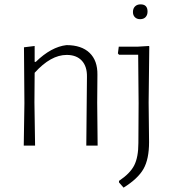

<svg xmlns="http://www.w3.org/2000/svg" viewBox="-20 -668 793 881"><path d="M625 -648Q657 -648 657 -615Q657 -599 648 -589.5Q639 -580 623 -580Q608 -580 599 -589Q590 -598 590 -613Q590 -629 599.5 -638.5Q609 -648 625 -648ZM139 -457V-384H144Q215 -453 285 -461Q354 -461 391 -425.5Q428 -390 427 -325L426 -197L428 0H376L379 -315Q380 -363 355.5 -389.5Q331 -416 286 -416Q213 -416 139 -334L138 -198L141 0H89L92 -195L90 -451ZM663 -457 665 -455 662 -198 664 -16Q664 62 638.5 107Q613 152 547 193L526 169V162Q577 128 596 90.5Q615 53 615 -12L616 -195L614 -417H526L521 -423L525 -454H614Z"/></svg>

Font: Alegreya Sans Light
Style: Regular
Weight: 300
Designer: Juan Pablo del Peral
Foundry: Huerta Tipografica
Version: Version 2.007